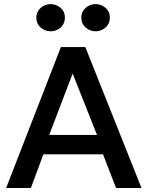

<svg xmlns="http://www.w3.org/2000/svg" viewBox="-20 -934 734 954"><path d="M10.5 0 282.5 -700H404L683 0H556.5L492 -167H195.5L133.5 0ZM224.5 -263.5H462L341 -568.5ZM232 -778.5Q203.5 -778.5 182 -797.5Q160.5 -816.5 160.5 -846.5Q160.5 -866 170.5 -881.2Q180.5 -896.5 196.8 -905Q213 -913.5 232 -913.5Q259.5 -913.5 281 -895Q302.5 -876.5 302.5 -846.5Q302.5 -826.5 292.8 -811.2Q283 -796 266.8 -787.2Q250.5 -778.5 232 -778.5ZM455 -778.5Q427 -778.5 405.5 -797.5Q384 -816.5 384 -846.5Q384 -866 393.8 -881Q403.5 -896 419.8 -904.8Q436 -913.5 455 -913.5Q483 -913.5 504.5 -895Q526 -876.5 526 -846.5Q526 -826.5 516 -811.2Q506 -796 489.8 -787.2Q473.5 -778.5 455 -778.5Z"/></svg>

Font: Geologica Thin Cursive
Style: Regular
Weight: 400
Version: Version 1.010;gftools[0.9.28]